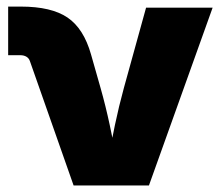

<svg xmlns="http://www.w3.org/2000/svg" viewBox="-20 -566 674 586"><path d="M204.6 0 71.3 -379.4Q68.4 -388.2 60.8 -392.8Q53.2 -397.5 42 -397.5H4.9V-545.9H43.5Q136.7 -545.9 186 -512.5Q235.4 -479 257.8 -399.9L287.1 -296.9Q302.7 -241.7 314.9 -184.6Q327.1 -127.4 339.4 -61.5H307.1Q318.8 -127.4 330.8 -184.6Q342.8 -241.7 357.9 -296.9L425.8 -542.5H628.9L434.6 0Z"/></svg>

Font: Inter 16pt Black
Style: Regular
Weight: 900
Version: Version 4.001;git-66647c0bb